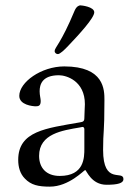

<svg xmlns="http://www.w3.org/2000/svg" viewBox="-20 -682 501 717"><path d="M184 -491C184 -485 190 -480 196 -480C204 -480 220 -495 235 -511C276 -554 332 -615 332 -636C332 -657 284 -662 280 -662C276 -662 266 -659 259 -643C207 -518 184 -505 184 -491ZM48 -85C48 -58 55 -33 73 -15C96 9 123 15 166 15C238 15 294 -47 298 -47C303 -47 320 8 378 8C420 8 441 2 441 -13C441 -49 365 11 365 -122C365 -197 370 -178 370 -308C370 -346 370 -434 220 -434C134 -434 52 -375 52 -324C52 -290 102 -285 114 -285C125 -285 132 -288 132 -305C132 -314 128 -326 128 -341C128 -366 137 -401 200 -401C228 -401 297 -380 297 -293C297 -277 295 -261 295 -241C295 -228 289 -227 278 -225C153 -203 48 -193 48 -85ZM126 -100C126 -183 214 -195 278 -206C281 -206 285 -208 288 -208C292 -208 295 -205 295 -199V-127C295 -94 295 -25 203 -25C153 -25 126 -55 126 -100Z"/></svg>

Font: OFL Sorts Mill Goudy
Style: Regular
Weight: 500
Version: Version 003.000